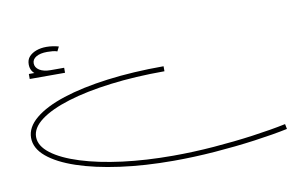

<svg xmlns="http://www.w3.org/2000/svg" viewBox="-61 -484 1209 755"><g transform="rotate(-10 543.5 -106.0)"><path d="M577 158Q462 158 364 144.5Q266 131 193.5 106.5Q121 82 80.5 48Q40 14 40 -28Q40 -70 81.5 -104.5Q123 -139 198 -163.5Q273 -188 376 -201.5Q479 -215 602 -215V-195Q485 -195 386 -182.5Q287 -170 214 -147.5Q141 -125 100.5 -94.5Q60 -64 60 -28Q60 8 100 38.5Q140 69 211.5 91.5Q283 114 376.5 126Q470 138 578 138Q658 138 741 131.5Q824 125 900 114.5Q976 104 1033 92L1037 112Q980 124 903.5 134.5Q827 145 742.5 151.5Q658 158 577 158ZM162 -257Q128 -257 104.5 -271.5Q81 -286 81 -314Q81 -333 92 -345Q103 -357 121 -363.5Q139 -370 161 -370Q174 -370 187 -368Q200 -366 210 -363L201 -345Q193 -348 182.5 -349Q172 -350 161 -350Q133 -350 117 -340.5Q101 -331 101 -315Q101 -298 117.5 -287.5Q134 -277 162 -277ZM75 -257V-277H216V-257Z"/></g></svg>

Font: Alexandria Thin
Style: Regular
Weight: 250
Designer: Mohamed Gaber
Foundry: Kief Type Foundry
Version: Version 5.100